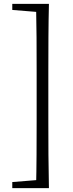

<svg xmlns="http://www.w3.org/2000/svg" viewBox="-20 -793 377 985"><path d="M231 -773Q229 -689 228.5 -603Q228 -517 228 -430V-171Q228 -85 228.5 0.5Q229 86 231 172H165Q167 88 167.5 2Q168 -84 168 -171V-430Q168 -516 167.5 -601.5Q167 -687 165 -773ZM198 -773V-731H179L43 -742V-773ZM198 130V172H43V141L179 130Z"/></svg>

Font: Noto Serif KR ExtraLight Light
Style: Regular
Weight: 300
Version: Version 2.003-H1;hotconv 1.1.1;makeotfexe 2.6.0